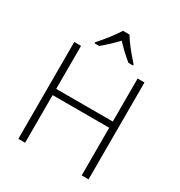

<svg xmlns="http://www.w3.org/2000/svg" viewBox="-199 -1001 1066 1138"><g transform="rotate(30 334.0 -432.5)"><path d="M574.2 0H527.3V-326.2H140.1V0H93.8V-663.1H140.1V-368.7H527.3V-663.1H574.2ZM201.7 -723.1Q229.5 -753.9 261 -794.2Q292.5 -834.5 311 -864.7H355.5Q386.7 -810.5 465.3 -723.1V-716.3H433.6Q378.4 -761.7 333.5 -810.1Q284.7 -758.3 233.4 -716.3H201.7Z"/></g></svg>

Font: Bpm'online Open Sans Light
Style: Regular
Weight: 300
Foundry: Ascender Corporation
Version: Version 1.10